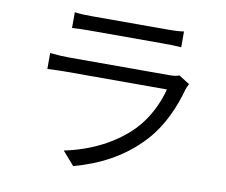

<svg xmlns="http://www.w3.org/2000/svg" viewBox="-84 -849 1168 994"><g transform="rotate(10 500.0 -352.0)"><path d="M821 -517C810 -511 789 -509 766 -509H239C212 -509 178 -511 142 -515V-431C177 -433 215 -434 239 -434H770C752 -362 712 -277 651 -213C566 -124 441 -59 299 -30L361 41C488 6 614 -53 719 -168C793 -249 838 -353 865 -452C867 -459 873 -472 878 -481ZM231 -662C258 -664 290 -665 321 -665H713C747 -665 781 -664 805 -662V-745C781 -741 746 -740 714 -740H321C289 -740 257 -741 231 -745Z"/></g></svg>

Font: Noto Sans Mono CJK JP Regular
Style: Regular
Weight: 400
Designer: Ryoko NISHIZUKA (kana & ideographs); Paul D. Hunt (Latin, Greek & Cyrillic); Wenlong ZHANG (bopomofo); Sandoll Communica
Foundry: Adobe Systems Incorporated
Version: Version 1.004;PS 1.004;hotconv 1.0.82;makeotf.lib2.5.63406